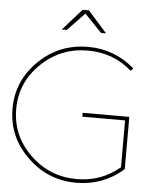

<svg xmlns="http://www.w3.org/2000/svg" viewBox="-59 -935 784 984"><g transform="rotate(5 333.0 -443.0)"><path d="M372 -360V-340H592V-99C529 -46 456 -19 371 -19C278 -19 198 -51 131 -116C64 -181 31 -259 31 -350C31 -441 64 -518 131 -583C198 -648 278 -680 371 -680C459 -680 535 -652 598 -596L611 -609C542 -669 462 -699 371 -699C272 -699 188 -665 118 -597C47 -528 12 -446 12 -350C12 -254 47 -172 118 -103C188 -34 272 0 371 0C462 0 543 -30 612 -91V-360ZM456 -776 358 -886H326L228 -776H254L342 -868L430 -776Z"/></g></svg>

Font: Argentum Sans Thin
Style: Regular
Weight: 250
Designer: Julieta Ulanovsky
Foundry: Julieta Ulanovsky
Version: Version 5.001;February 15, 2019;FontCreator 11.5.0.2425 64-b